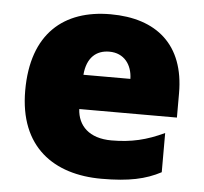

<svg xmlns="http://www.w3.org/2000/svg" viewBox="-45 -611 709 668"><g transform="rotate(5 309.0 -276.5)"><path d="M315 -563C152 -563 42 -472 42 -273C42 -76 166 10 333 10C429 10 487 -3 540 -31V-168C479 -139 425 -126 356 -126C278 -126 238 -167 235 -225H576V-310C576 -479 476 -563 315 -563ZM322 -433C374 -433 402 -394 403 -345H239C244 -406 277 -433 322 -433Z"/></g></svg>

Font: Noto Sans Gujarati Black
Style: Regular
Weight: 900
Designer: Jelle Bosma - Monotype Design Team, Universal Thirst
Foundry: Monotype Imaging Inc.
Version: Version 2.106